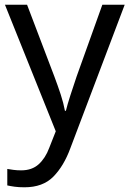

<svg xmlns="http://www.w3.org/2000/svg" viewBox="-20 -556 550 816"><path d="M1 -536H95L211 -231Q226 -191 238 -154.5Q250 -118 256 -85H260Q266 -110 279 -150.5Q292 -191 306 -232L415 -536H510L279 74Q251 150 206.5 195Q162 240 84 240Q60 240 42 237.5Q24 235 11 232V162Q22 164 37.5 166Q53 168 70 168Q116 168 144.5 142Q173 116 189 73L217 2Z"/></svg>

Font: Noto Sans
Style: Regular
Weight: 400
Designer: Monotype Design Team
Foundry: Monotype Imaging Inc.
Version: Version 2.007